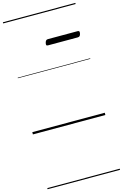

<svg xmlns="http://www.w3.org/2000/svg" viewBox="-206 -1081 1057 1651"><g transform="rotate(-15 322.5 -255.0)"><path d="M324 -706Q312 -706 309.5 -712.5Q307 -719 310 -731Q313 -744 319 -751Q325 -758 336 -758H601Q613 -758 615.5 -751Q618 -744 615 -731Q612 -718 606 -712Q600 -706 588 -706ZM0 478H645V488H0ZM0 -20H645V0H0ZM0 -505H645V-500H0ZM0 -998H645V-988H0Z"/></g></svg>

Font: Playwrite AU SA Guides
Style: Regular
Weight: 400
Designer: Veronika Burian, José Scaglione
Foundry: TypeTogether
Version: Version 1.003